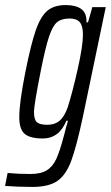

<svg xmlns="http://www.w3.org/2000/svg" viewBox="-62 -538 437 757"><path d="M-42 195 -32 144Q10 148 57 148Q99 148 122.5 133.5Q146 119 160 88.5Q174 58 190 -3Q189 2 199 -38Q202 -46 206 -62H200Q184 -25 161 -8.5Q138 8 107 8Q57 8 35.5 -10Q14 -28 14 -76Q14 -133 38 -254Q60 -364 79 -418.5Q98 -473 124.5 -495.5Q151 -518 197 -518Q237 -518 258.5 -502.5Q280 -487 279 -450H285L302 -510H355L264 -74Q239 42 218.5 97Q198 152 164 175.5Q130 199 66 199Q7 199 -42 195ZM205 -115Q223 -171 244 -264Q265 -357 265 -401Q265 -436 252.5 -450.5Q240 -465 213 -465Q181 -465 163.5 -451Q146 -437 131.5 -394Q117 -351 98 -255Q72 -123 72 -97Q72 -66 83.5 -56Q95 -46 125 -46Q154 -46 173 -62Q192 -78 205 -115Z"/></svg>

Font: Saira Ultra Condensed
Style: Italic
Weight: 400
Width: 1
Italic angle: -12°
Designer: Hector Gatti with collaboration of the Omnibus-Type team
Foundry: Omnibus-Type
Version: Version 1.001; ttfautohint (v1.8)